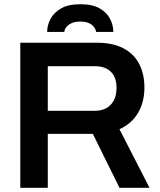

<svg xmlns="http://www.w3.org/2000/svg" viewBox="-20 -888 757 908"><path d="M76 0V-686H437Q513 -686 563 -660Q613 -634 638 -586Q663 -538 663 -473Q663 -406 633 -354.5Q603 -303 545 -277L687 0H545L419 -255H206V0ZM206 -364H427Q477 -364 504 -393Q531 -422 531 -473Q531 -522 504.5 -548.5Q478 -575 427 -575H206ZM203 -737Q203 -768 218.5 -798Q234 -828 268.5 -848Q303 -868 360 -868Q418 -868 452 -848Q486 -828 501 -798Q516 -768 516 -737H435Q433 -748 425.5 -759Q418 -770 402 -778Q386 -786 360 -786Q334 -786 317.5 -778Q301 -770 293 -759Q285 -748 284 -737Z"/></svg>

Font: Archivo Variable SemiBold
Style: Regular
Weight: 600
Designer: Hector Gatti
Foundry: Omnibus-Type
Version: Version 2.001